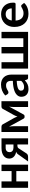

<svg xmlns="http://www.w3.org/2000/svg" viewBox="1548 -2110 570 3706"><g transform="rotate(-90 1833.0 -257.0)"><path d="M508 -513V0H384.5V-227H184.5V0H61V-513H184.5V-318.5H384.5V-513Z M1015.5 -513V0H898V-206H876.5Q861.5 -206 851.8 -203.2Q842 -200.5 835.2 -195.8Q828.5 -191 823.8 -184Q819 -177 814 -168.5L732 -42.5Q726 -32 719.2 -24Q712.5 -16 703.8 -10.8Q695 -5.5 683.2 -2.8Q671.5 0 655 0H569.5L699 -181Q709.5 -200 723.5 -211.5Q737.5 -223 756.5 -230Q720.5 -236.5 695.2 -250.2Q670 -264 654.5 -282.2Q639 -300.5 632 -321.5Q625 -342.5 625 -363Q625 -391.5 636.2 -418.5Q647.5 -445.5 672 -466.5Q696.5 -487.5 735 -500.2Q773.5 -513 827.5 -513ZM898 -282V-432.5H831Q807.5 -432.5 792 -425.8Q776.5 -419 766.8 -408.2Q757 -397.5 753 -384Q749 -370.5 749 -357.5Q749 -322 772.8 -302Q796.5 -282 836.5 -282Z M1732.5 -514V0H1621V-286Q1621 -303.5 1622.8 -325.5Q1624.5 -347.5 1628.5 -366.5L1477.5 -89.5Q1466.5 -68 1442.5 -68H1429.5Q1405.5 -68 1394.5 -89.5L1241.5 -368Q1245 -349 1247.2 -326.5Q1249.5 -304 1249.5 -286V0H1138V-514H1240Q1253 -514 1265.8 -508.5Q1278.5 -503 1287 -486.5L1408 -270.5Q1416 -255.5 1423 -238.8Q1430 -222 1436 -205Q1442 -222 1448.8 -239Q1455.5 -256 1463.5 -270.5L1583.5 -486.5Q1592.5 -503.5 1605 -508.8Q1617.5 -514 1630.5 -514Z M1842.5 -441.5Q1931 -522.5 2055.5 -522.5Q2100.5 -522.5 2136 -507.8Q2171.5 -493 2196 -466.8Q2220.5 -440.5 2233.2 -404Q2246 -367.5 2246 -324V0H2190Q2172.5 0 2163 -5.2Q2153.5 -10.5 2148 -26.5L2137 -63.5Q2117.5 -46 2099 -32.8Q2080.5 -19.5 2060.5 -10.5Q2040.5 -1.5 2017.8 3.2Q1995 8 1967.5 8Q1935 8 1907.5 -0.8Q1880 -9.5 1860 -27Q1840 -44.5 1829 -70.5Q1818 -96.5 1818 -131Q1818 -150.5 1824.5 -169.8Q1831 -189 1845.8 -206.5Q1860.5 -224 1884 -239.5Q1907.5 -255 1941.8 -266.5Q1976 -278 2021.5 -285.2Q2067 -292.5 2125.5 -294V-324Q2125.5 -375.5 2103.5 -400.2Q2081.5 -425 2040 -425Q2010 -425 1990.2 -418Q1970.5 -411 1955.5 -402.2Q1940.5 -393.5 1928.2 -386.5Q1916 -379.5 1901 -379.5Q1888 -379.5 1879 -386.2Q1870 -393 1864.5 -402ZM2125.5 -219Q2072 -216.5 2035.5 -209.8Q1999 -203 1977 -192.5Q1955 -182 1945.5 -168Q1936 -154 1936 -137.5Q1936 -105 1955.2 -91Q1974.5 -77 2005.5 -77Q2043.5 -77 2071.2 -90.8Q2099 -104.5 2125.5 -132.5Z M3071.5 -513V0H2362V-513H2485.5V-91.5H2655V-513H2778.5V-91.5H2948V-513Z M3288.5 -241Q3291.5 -201.5 3302.5 -172.8Q3313.5 -144 3331.5 -125.2Q3349.5 -106.5 3374.2 -97.2Q3399 -88 3429 -88Q3459 -88 3480.8 -95Q3502.5 -102 3518.8 -110.5Q3535 -119 3547.2 -126Q3559.5 -133 3571 -133Q3586.5 -133 3594 -121.5L3629.5 -76.5Q3609 -52.5 3583.5 -36.2Q3558 -20 3530.2 -10.2Q3502.5 -0.5 3473.8 3.5Q3445 7.5 3418 7.5Q3364.5 7.5 3318.5 -10.2Q3272.5 -28 3238.5 -62.8Q3204.5 -97.5 3185 -148.8Q3165.5 -200 3165.5 -267.5Q3165.5 -320 3182.5 -366.2Q3199.5 -412.5 3231.2 -446.8Q3263 -481 3308.8 -501Q3354.5 -521 3412 -521Q3460.5 -521 3501.5 -505.5Q3542.5 -490 3572 -460.2Q3601.5 -430.5 3618.2 -387.2Q3635 -344 3635 -288.5Q3635 -260.5 3629 -250.8Q3623 -241 3606 -241ZM3524 -315.5Q3524 -339.5 3517.2 -360.8Q3510.5 -382 3497 -398Q3483.5 -414 3462.8 -423.2Q3442 -432.5 3414.5 -432.5Q3361 -432.5 3330.2 -402Q3299.5 -371.5 3291 -315.5Z"/></g></svg>

Font: Lato
Style: Bold
Weight: 700
Designer: Lukasz Dziedzic with Adam Twardoch and Botio Nikoltchev
Foundry: tyPoland Lukasz Dziedzic
Version: Version 2.010; 2014-09-01; http://www.latofonts.com/; ttfaut